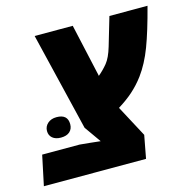

<svg xmlns="http://www.w3.org/2000/svg" viewBox="-126 -725 818 820"><g transform="rotate(-15 282.5 -315.0)"><path d="M-30.8 0 -2.9 -132.3H162.6Q185.5 -130.4 208.3 -127.9Q231 -125.5 253.4 -123L201.7 -196.3L97.2 -629.9H265.6L314.5 -410.6Q315.4 -407.7 316.4 -402.6Q317.4 -397.5 317.9 -394.5Q340.3 -413.1 358.6 -435.5Q377 -458 390.6 -503.9L427.7 -629.9H596.2Q568.4 -523.4 543.7 -458.3Q519 -393.1 484.4 -346.2Q460.9 -314.5 431.2 -288.1Q404.8 -264.6 365.7 -240.2L439.9 -101.1L420.9 0ZM93.8 -181.6Q70.3 -181.6 56.6 -193.1Q43 -204.6 43 -224.1Q43 -244.1 58.1 -257.6Q73.2 -271 97.2 -271Q146.5 -271 146.5 -227.1Q146.5 -206.1 132.8 -193.8Q119.1 -181.6 93.8 -181.6Z"/></g></svg>

Font: Open Sans Condensed ExtraBold
Style: Italic
Weight: 800
Width: 3
Italic angle: -12°
Designer: Monotype Design Team
Foundry: Monotype Imaging Inc.
Version: Version 3.003; ttfautohint (v1.8.4)